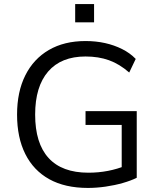

<svg xmlns="http://www.w3.org/2000/svg" viewBox="-20 -916 778 945"><path d="M413 9Q300 9 222.5 -34Q145 -77 104.5 -158Q64 -239 64 -352Q64 -464 104.5 -545Q145 -626 220.5 -670Q296 -714 401 -714Q452 -714 497 -704Q542 -694 581 -674.5Q620 -655 648 -626L616 -559Q568 -601 516.5 -619.5Q465 -638 401 -638Q281 -638 217 -564Q153 -490 153 -352Q153 -211 219 -138.5Q285 -66 415 -66Q465 -66 511.5 -75Q558 -84 599 -101L579 -53V-301H401V-369H653V-41Q625 -27 585 -15.5Q545 -4 500 2.5Q455 9 413 9ZM350 -806V-896H443V-806Z"/></svg>

Font: Nunito Sans 11pt
Style: Regular
Weight: 400
Version: Version 3.101;gftools[0.9.27]